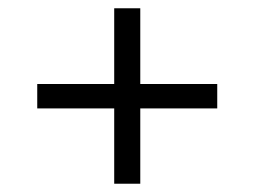

<svg xmlns="http://www.w3.org/2000/svg" viewBox="-20 -582 615 464"><path d="M256 -138V-320H70V-379H256V-562H319V-379H505V-320H319V-138Z"/></svg>

Font: Belfius21
Style: Regular
Weight: 400
Designer: Montserrat's base design by Julieta Ulanovsky, modified by Coast SPRL for Belfius Bank NV.
Foundry: Montserrat's base design by Julieta Ulanovsky, modified by Coast SPRL for Belfius Bank NV.
Version: Version 2.000;FEAKit 1.0